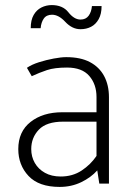

<svg xmlns="http://www.w3.org/2000/svg" viewBox="-20 -723 515 756"><path d="M103 -136Q103 -181 133 -212.5Q163 -244 229 -244H360V-109Q337 -75 301.5 -51.5Q266 -28 219 -28Q183 -28 157 -42.5Q131 -57 117 -81.5Q103 -106 103 -136ZM105 -423Q135 -437 165 -447Q195 -457 244 -457Q303 -457 331.5 -424Q360 -391 360 -341V-281H225Q149 -281 100.5 -243Q52 -205 52 -136Q52 -73 92.5 -30Q133 13 215 13Q261 13 299.5 -5.5Q338 -24 363 -52L371 0H409V-340Q409 -388 390 -423.5Q371 -459 334 -478.5Q297 -498 241 -498Q221 -498 191.5 -492.5Q162 -487 133.5 -478Q105 -469 86 -456ZM342 -699Q340 -676 329 -661Q318 -646 297 -646Q284 -646 272 -653.5Q260 -661 249 -675Q238 -689 221.5 -696Q205 -703 184 -703Q162 -703 143 -693.5Q124 -684 112.5 -664Q101 -644 101 -612H140Q142 -635 152.5 -650Q163 -665 185 -665Q198 -665 211 -658Q224 -651 237 -637Q250 -623 265 -615.5Q280 -608 297 -608Q320 -608 338.5 -617.5Q357 -627 368.5 -647.5Q380 -668 380 -699Z"/></svg>

Font: Catamaran Thin
Style: Regular
Weight: 100
Designer: Pria Ravichandran
Version: Version 2.000